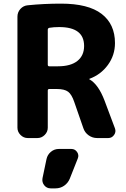

<svg xmlns="http://www.w3.org/2000/svg" viewBox="-20 -760 692 1057"><path d="M243 -596V-404Q243 -395 251 -395H299Q369 -395 406 -424.5Q443 -454 443 -507Q443 -611 306 -611Q275 -611 252 -607Q243 -605 243 -596ZM133 0Q110 0 93 -17Q76 -34 76 -57V-668Q76 -693 92.5 -711Q109 -729 133 -731Q222 -740 316 -740Q466 -740 539.5 -683.5Q613 -627 613 -523Q613 -456 574 -402.5Q535 -349 472 -326Q471 -326 471 -325Q471 -323 473 -323Q522 -295 556 -205L613 -53Q620 -34 608 -17Q596 0 576 0H515Q489 0 468 -15Q447 -30 439 -54L389 -198Q375 -240 355 -255Q335 -270 293 -270H251Q243 -270 243 -261V-57Q243 -34 226 -17Q209 0 186 0ZM304 60H373Q393 60 404.5 77Q416 94 408 113L364 224Q354 248 333 262.5Q312 277 286 277H259Q237 277 223.5 260Q210 243 214 221L236 116Q241 92 260 76Q279 60 304 60Z"/></svg>

Font: Rounded Mplus 1c ExtraBold
Style: Regular
Weight: 800
Version: Version 1.059.20150529